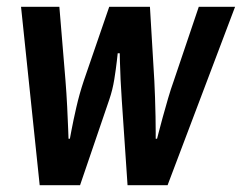

<svg xmlns="http://www.w3.org/2000/svg" viewBox="-20 -546 713 566"><path d="M97 0 42 -526H155L173 -309Q176 -272 178 -232Q180 -192 181 -164.5Q182 -137 182 -137H186Q186 -137 191 -163.5Q196 -190 205 -229.5Q214 -269 227 -308L302 -526H422L435 -307Q436 -288 437 -259Q438 -230 438.5 -202.5Q439 -175 439 -156Q439 -137 439 -137H443Q443 -137 447.5 -154.5Q452 -172 459.5 -199.5Q467 -227 475.5 -256Q484 -285 492 -307L566 -526H673L474 0H356L339 -251Q337 -279 335.5 -311Q334 -343 333.5 -366Q333 -389 333 -389H327Q327 -389 324.5 -366.5Q322 -344 317 -312.5Q312 -281 302 -252L216 0Z"/></svg>

Font: Archivo Narrow
Style: Bold Italic
Weight: 700
Italic angle: -8°
Designer: Hector Gatti
Foundry: Omnibus-Type
Version: Version 3.002